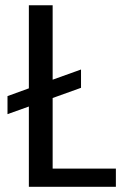

<svg xmlns="http://www.w3.org/2000/svg" viewBox="-20 -717 477 737"><path d="M291 -450.2V-379.9L182.1 -340.8V-69.8H424.8V0H90.8V-308.1L8.8 -278.8V-348.1L90.8 -377.9V-696.8H182.1V-411.1Z"/></svg>

Font: PoppinsZ
Style: Regular
Weight: 400
Designer: Ninad Kale (Devanagari), Jonny Pinhorn (Latin)
Foundry: Indian Type Foundry
Version: Version 3.002;FEAKit 1.0